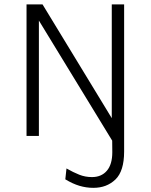

<svg xmlns="http://www.w3.org/2000/svg" viewBox="-20 -638 708 901"><path d="M418 243.5Q385 243.5 353 234Q321 224.5 286.5 203.5L292 152.5Q323.5 170.5 351.8 181.8Q380 193 411.5 193Q456 193 481.5 163.2Q507 133.5 507 76L506.5 22L162.5 -541.5V0H104.5V-617.5H179.5L504.5 -83.5V-617.5H562.5V73Q562.5 164.5 522 204Q501 224 475.2 233.8Q449.5 243.5 418 243.5Z"/></svg>

Font: Betina Sans Light
Style: Regular
Weight: 300
Designer: Jonathan Pinhorn (font) & Cristiano Sobral (main changes)
Version: Version 2.001;October 6, 2020;FontCreator 13.0.0.2681 64-bit